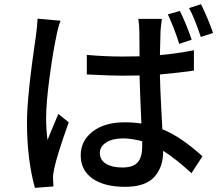

<svg xmlns="http://www.w3.org/2000/svg" viewBox="-20 -864 1042 921"><path d="M1002 -706.1 943.4 -686.5Q912.1 -780.3 886.7 -825.2L944.3 -843.8Q979.5 -771.5 1002 -706.1ZM899.4 -673.8 839.8 -653.3Q817.4 -725.6 785.2 -794.9L842.8 -811.5Q873 -751 899.4 -673.8ZM160.2 -774.4 270.5 -764.6Q257.8 -732.4 250 -688.5Q234.4 -617.2 217.8 -493.7Q201.2 -370.1 201.2 -296.9Q201.2 -243.2 208 -192.4Q212.9 -206.1 259.8 -317.4L309.6 -277.3Q251 -112.3 239.3 -51.8Q233.4 -24.4 234.4 -6.8Q234.4 6.8 236.3 30.3L147.5 37.1Q109.4 -99.6 109.4 -277.3Q109.4 -402.3 152.3 -692.4Q158.2 -733.4 160.2 -774.4ZM662.1 -160.2V-186.5Q609.4 -200.2 570.3 -200.2Q520.5 -200.2 489.7 -180.7Q459 -161.1 459 -129.9Q459 -96.7 488.3 -78.6Q517.6 -60.5 566.4 -60.5Q619.1 -60.5 640.6 -85.4Q662.1 -110.4 662.1 -160.2ZM910.2 -623V-525.4Q843.8 -515.6 747.1 -506.8Q748 -450.2 752.9 -356Q757.8 -261.7 758.8 -244.1Q846.7 -209 951.2 -114.3L898.4 -33.2Q827.1 -99.6 762.7 -140.6V-137.7Q762.7 -61.5 719.7 -14.6Q676.8 32.2 580.1 32.2Q479.5 32.2 423.3 -7.8Q367.2 -47.9 367.2 -119.1Q367.2 -188.5 424.3 -232.9Q481.4 -277.3 578.1 -277.3Q620.1 -277.3 658.2 -271.5Q650.4 -446.3 649.4 -502Q621.1 -501 565.4 -501Q511.7 -501 396.5 -506.8V-600.6Q485.4 -592.8 566.4 -592.8Q621.1 -592.8 649.4 -593.8Q649.4 -622.1 648.9 -661.6Q648.4 -701.2 648.4 -710.9Q648.4 -742.2 643.6 -773.4H756.8Q751 -735.4 750 -712.9Q749 -682.6 747.1 -599.6Q824.2 -606.4 910.2 -623Z"/></svg>

Font: GenEi Gothic M SemiBold
Style: Regular
Weight: 500
Designer: o_tamon (Modified); [Source Han Sans]
Ryoko NISHIZUKA  (kana & ideographs); Paul D. Hunt (Latin, Greek & Cyrillic); Wenl
Version: Version 1.1a;Original Version 1.004